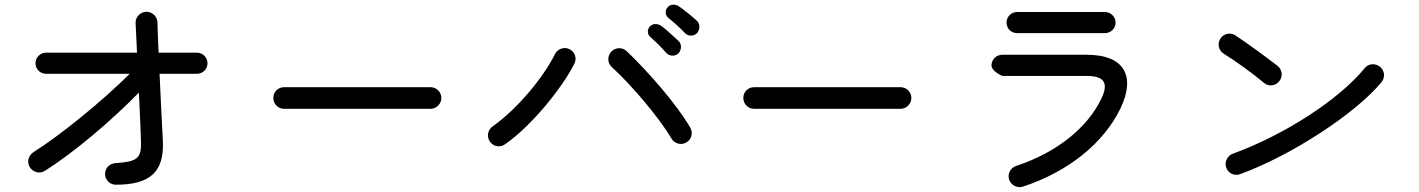

<svg xmlns="http://www.w3.org/2000/svg" viewBox="-20 -790 6040 817"><path d="M473 -4C617 -4 679 -57 673 -189C669 -257 664 -370 659 -476H818C843 -476 863 -496 863 -521C863 -545 843 -566 818 -566H655C652 -617 651 -663 650 -695C649 -720 628 -740 603 -740C577 -739 556 -718 557 -692C558 -666 560 -620 563 -566H176C151 -566 131 -545 131 -521C131 -496 151 -476 176 -476H532C413 -357 229 -209 123 -143C102 -129 93 -103 106 -80C119 -58 147 -49 169 -62C293 -139 456 -278 571 -396C575 -311 579 -230 580 -185C582 -116 563 -102 473 -96C448 -95 427 -76 427 -50C427 -25 447 -4 473 -4Z M1189 -327H1812C1837 -327 1858 -348 1858 -373C1858 -399 1837 -419 1812 -419H1189C1163 -419 1143 -399 1143 -373C1143 -348 1163 -327 1189 -327Z M2129 -176C2243 -255 2375 -420 2424 -519C2436 -542 2426 -570 2403 -581C2380 -592 2352 -582 2341 -559C2295 -465 2184 -328 2076 -252C2055 -237 2050 -208 2065 -187C2080 -166 2108 -161 2129 -176ZM2581 -570C2564 -552 2564 -522 2583 -505C2673 -423 2789 -283 2837 -201C2850 -178 2879 -171 2901 -184C2923 -197 2930 -225 2917 -247C2860 -346 2739 -484 2647 -572C2628 -590 2599 -589 2581 -570ZM2745 -677C2732 -662 2735 -642 2749 -631C2772 -611 2796 -587 2815 -565C2829 -550 2852 -549 2867 -563C2880 -577 2882 -601 2868 -615C2847 -635 2814 -665 2795 -679C2779 -690 2759 -692 2745 -677ZM2820 -758C2808 -743 2811 -723 2826 -712C2849 -694 2874 -671 2895 -649C2908 -635 2932 -635 2946 -649C2959 -664 2960 -688 2945 -702C2924 -721 2890 -749 2869 -763C2853 -773 2833 -774 2820 -758Z M3189 -327H3812C3837 -327 3858 -348 3858 -373C3858 -399 3837 -419 3812 -419H3189C3163 -419 3143 -399 3143 -373C3143 -348 3163 -327 3189 -327Z M4333 4C4525 -59 4676 -180 4748 -329C4813 -465 4766 -557 4604 -557H4245C4220 -557 4199 -537 4199 -512C4199 -486 4245 -467 4245 -467H4604C4681 -467 4698 -435 4666 -369C4605 -243 4472 -139 4304 -84C4280 -76 4266 -50 4274 -26C4282 -2 4308 12 4333 4ZM4263 -694C4263 -668 4283 -649 4309 -649H4681C4706 -649 4727 -668 4727 -694C4727 -719 4706 -739 4681 -739H4309C4283 -739 4263 -719 4263 -694Z M5257 -49C5477 -129 5751 -309 5859 -441C5875 -461 5872 -490 5852 -506C5832 -522 5803 -520 5787 -500C5678 -366 5444 -215 5226 -136C5202 -127 5189 -100 5198 -76C5207 -52 5233 -40 5257 -49ZM5172 -624C5159 -602 5166 -574 5188 -561C5237 -531 5310 -478 5359 -437C5379 -420 5409 -425 5424 -445C5440 -465 5436 -494 5416 -510C5376 -541 5285 -608 5236 -640C5214 -654 5185 -646 5172 -624Z"/></svg>

Font: 寒蝉半圆体
Style: Regular
Weight: 400
Designer: Yoshimichi Ohira & Warren
Foundry: ChillType
Version: Version 1.800;Glyphs 3.1.1 (3135)